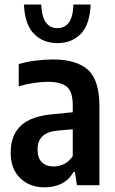

<svg xmlns="http://www.w3.org/2000/svg" viewBox="-20 -816 508 846"><path d="M177 9.5Q110.5 9.5 68.8 -31.2Q27 -72 27 -144Q27 -220 72.5 -262.8Q118 -305.5 220.5 -313.5L300.5 -321.5V-353Q300.5 -412 274.5 -433.8Q248.5 -455.5 190 -455.5Q162.5 -455.5 128.8 -450.5Q95 -445.5 62.5 -435.5V-533.5Q95.5 -543.5 135.8 -548.8Q176 -554 212 -554Q317 -554 367.5 -508.5Q418 -463 418 -347.5V0H319L310 -58.5H304Q283.5 -22.5 250.5 -6.5Q217.5 9.5 177 9.5ZM145.5 -157.5Q145.5 -119 164.8 -100.8Q184 -82.5 217 -82.5Q237.5 -82.5 259.8 -92Q282 -101.5 300.5 -128V-246.5L233 -240.5Q145.5 -232.5 145.5 -157.5ZM233 -626Q170 -626 129.8 -666.8Q89.5 -707.5 85.5 -796H161.5Q164.5 -740 183 -716Q201.5 -692 233 -692Q264.5 -692 283 -716Q301.5 -740 303.5 -796H379.5Q375.5 -707 335.8 -666.5Q296 -626 233 -626Z"/></svg>

Font: Encode Sans Cnd SmBold
Style: Regular
Weight: 600
Width: 3
Designer: Multiple Designers
Foundry: Impallari Type
Version: Version 3.002; ttfautohint (v1.8.3) -l 8 -r 50 -G 200 -x 14 